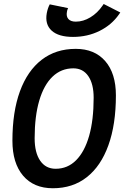

<svg xmlns="http://www.w3.org/2000/svg" viewBox="-20 -953 635 982"><path d="M250.5 9.8Q152.8 9.8 98.1 -54.4Q43.5 -118.7 43.5 -233.4Q43.5 -380.9 82 -486.1Q120.6 -591.3 193.1 -647.2Q265.6 -703.1 367.2 -703.1Q463.9 -703.1 518.3 -640.4Q572.8 -577.6 572.8 -465.3Q572.8 -316.4 534.4 -210Q496.1 -103.5 424.1 -46.9Q352.1 9.8 250.5 9.8ZM264.6 -89.8Q325.7 -89.8 369.1 -133.3Q412.6 -176.8 435.8 -257.8Q459 -338.9 459 -453.1Q459 -523.9 431.6 -563.7Q404.3 -603.5 355 -603.5Q293 -603.5 248.5 -560.8Q204.1 -518.1 180.7 -438.2Q157.2 -358.4 157.2 -245.6Q157.2 -172.4 185.5 -131.1Q213.9 -89.8 264.6 -89.8ZM353.5 -764.2Q279.3 -764.2 244.1 -796.4Q209 -828.6 219.2 -885.7Q224.1 -911.6 234.4 -930.7L328.1 -911.6Q325.7 -906.2 324.2 -901.4Q322.8 -896.5 322.3 -892.6Q317.9 -869.1 329.8 -855.7Q341.8 -842.3 367.7 -842.3Q405.8 -842.3 442.1 -864.3Q478.5 -886.2 504.9 -924.8L510.3 -932.6L595.2 -889.2L588.9 -879.9Q551.3 -825.7 489.3 -794.9Q427.2 -764.2 353.5 -764.2Z"/></svg>

Font: Cascadia Mono Medium
Style: Italic
Weight: 500
Italic angle: -10°
Monospace: yes
Designer: Aaron Bell
Foundry: Saja Typeworks
Version: Version 2407.024